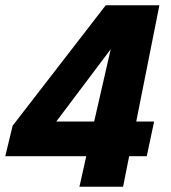

<svg xmlns="http://www.w3.org/2000/svg" viewBox="-31 -710 651 730"><path d="M-11 -116 17 -232 371 -690H575L487 -248H555L527 -116H460L437 0H271L297 -116ZM183 -248H327L390 -523Z"/></svg>

Font: Radio Canada
Style: Italic
Weight: 400
Italic angle: -12°
Designer: Charles Daoud, Etienne Aubert Bonn, Alexandre Saumier Demers, Jacques Le Bailly
Foundry: Radio-Canada
Version: Version 2.104;gftools[0.9.28.dev5+ged2979d]